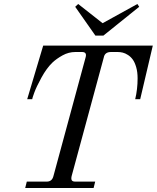

<svg xmlns="http://www.w3.org/2000/svg" viewBox="-20 -940 784 960"><path d="M106 0 114 -32H214Q240 -32 247 -59L408 -653Q416 -680 390 -680H357Q323 -680 292.5 -663Q262 -646 242 -627Q213 -599 187.5 -552.5Q162 -506 151.5 -477Q141 -448 141 -444H116L196 -712H744L681 -444H656Q668 -494 668 -548Q668 -580 661 -604Q654 -628 644 -642Q634 -656 620 -665Q606 -674 593.5 -677Q581 -680 568 -680H535Q504 -680 499 -653L338 -59Q335 -45 339 -38.5Q343 -32 356 -32H456L448 0ZM356 -906 371 -920 493 -824 667 -920 676 -906 497 -762H457Z"/></svg>

Font: Old Standard TT
Style: Italic
Weight: 400
Italic angle: -15.2°
Designer: Alexey Kryukov <alexios@thessalonica.org.ru>
Version: Version 2.2